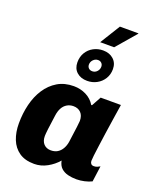

<svg xmlns="http://www.w3.org/2000/svg" viewBox="-173 -1063 968 1176"><g transform="rotate(20 311.0 -475.0)"><path d="M194 10Q134 10 96 -16.5Q58 -43 40 -88.5Q22 -134 22 -192Q22 -257 36.5 -316Q51 -375 81 -421Q111 -467 156 -494Q201 -521 262 -521Q305 -521 342 -502.5Q379 -484 400 -449H405L439 -511H571Q564 -463 556 -413Q548 -363 541.5 -316Q535 -269 529.5 -229.5Q524 -190 521 -164Q518 -138 518 -128Q518 -117 524 -109.5Q530 -102 543 -102Q554 -102 564 -106Q574 -110 582 -115L568 -12Q548 -2 521.5 4Q495 10 470 10Q440 10 414 3.5Q388 -3 370 -19.5Q352 -36 346 -67Q318 -34 278 -12Q238 10 194 10ZM262 -103Q287 -103 305 -114Q323 -125 334.5 -145Q346 -165 350 -190Q360 -263 364 -294Q368 -325 368 -333Q368 -368 349.5 -386.5Q331 -405 301 -405Q278 -405 259.5 -394Q241 -383 230 -363Q219 -343 215 -316Q206 -255 202 -220Q198 -185 198 -173Q198 -140 215.5 -121.5Q233 -103 262 -103ZM320 -829 401 -960H521L522 -958L411 -829ZM325 -579Q283 -579 257 -602.5Q231 -626 231 -666Q231 -702 247.5 -729.5Q264 -757 292.5 -772.5Q321 -788 355 -788Q397 -788 423.5 -764Q450 -740 450 -700Q450 -665 433 -637.5Q416 -610 387.5 -594.5Q359 -579 325 -579ZM335 -645Q353 -645 365.5 -658.5Q378 -672 378 -690Q378 -704 369 -713Q360 -722 346 -722Q328 -722 315 -708.5Q302 -695 302 -677Q302 -663 311 -654Q320 -645 335 -645Z"/></g></svg>

Font: Chivo Medium ExtraBold
Style: Italic
Weight: 800
Italic angle: -8.05°
Version: Version 2.002